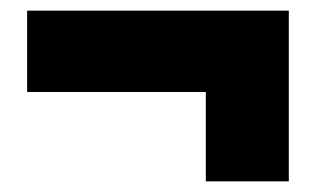

<svg xmlns="http://www.w3.org/2000/svg" viewBox="-20 -457 605 361"><path d="M367 -116V-284H31V-437H523V-116Z"/></svg>

Font: Mona Sans Expanded ExtraBold
Style: Regular
Weight: 800
Width: 7
Designer: Deni Anggara
Foundry: GitHub
Version: Version 1.001; ttfautohint (v1.8.4.7-5d5b);gftools[0.9.33]